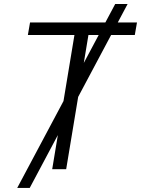

<svg xmlns="http://www.w3.org/2000/svg" viewBox="-20 -839 699 952"><path d="M65.4 92.8 551.3 -819.3H612.8L127.4 92.8ZM118.2 -665.5 128.9 -727.5H659.2L648.4 -665.5H418.5L308.1 0H238.8L349.1 -665.5Z"/></svg>

Font: Inter Light
Style: Italic
Weight: 300
Italic angle: -9.3988°
Designer: Rasmus Andersson
Foundry: rsms
Version: Version 4.001;git-66647c0bb